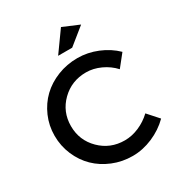

<svg xmlns="http://www.w3.org/2000/svg" viewBox="-213 -1063 1123 1208"><g transform="rotate(-30 348.5 -459.5)"><path d="M34.2 -351.1Q34.2 -424.3 62.7 -489.7Q91.3 -555.2 140.1 -602.1Q189 -648.9 257.1 -676Q325.2 -703.1 401.9 -703.1Q475.6 -703.1 546.1 -674.3Q616.7 -645.5 668 -595.2L599.1 -508.8Q561 -550.3 508.8 -574.2Q456.5 -598.1 403.8 -598.1Q298.8 -598.1 226.3 -526.9Q153.8 -455.6 153.8 -352.1Q153.8 -248.5 226.3 -176.8Q298.8 -105 403.8 -105Q455.6 -105 507.1 -127.2Q558.6 -149.4 599.1 -188L668.9 -109.9Q615.2 -56.6 543.2 -25.9Q471.2 4.9 397.9 4.9Q322.3 4.9 254.9 -22.7Q187.5 -50.3 139.2 -97.4Q90.8 -144.5 62.5 -210.7Q34.2 -276.9 34.2 -351.1ZM305.2 -775.9 411.1 -923.8 528.8 -874 407.2 -775.9Z"/></g></svg>

Font: Trueno
Style: Rg
Weight: 400
Designer: Julieta Ulanovsky
Foundry: Julieta Ulanovsky
Version: Version 3.001b